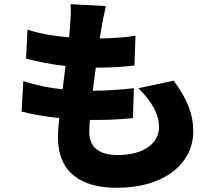

<svg xmlns="http://www.w3.org/2000/svg" viewBox="-20 -830 1040 914"><path d="M639 -410C699 -350 737 -291 737 -224C737 -154 672 -92 541 -92C452 -92 405 -128 405 -202C405 -216 406 -236 408 -259C421 -259 435 -259 449 -259C508 -259 564 -263 613 -268L617 -410C555 -403 479 -398 423 -398H422C426 -434 431 -472 436 -508C515 -508 565 -512 620 -518L625 -660C585 -653 523 -648 455 -647C459 -671 462 -690 464 -702C469 -730 474 -759 484 -801L316 -810C319 -773 316 -741 314 -712C313 -694 311 -674 309 -652C237 -658 167 -670 111 -689L104 -551C160 -536 226 -523 292 -516L278 -405C217 -411 154 -423 91 -444L83 -299C132 -286 193 -275 262 -268C258 -230 256 -198 256 -176C256 -8 367 64 536 64C764 64 900 -53 900 -204C900 -288 871 -358 807 -446Z"/></svg>

Font: Noto Sans CJK Black
Style: Bold
Weight: 900
Designer: Ryoko NISHIZUKA (kana & ideographs); Paul D. Hunt (Latin, Greek & Cyrillic); Wenlong ZHANG (bopomofo); Sandoll Communica
Foundry: Adobe Systems Incorporated
Version: Version 1.000;PS 1;hotconv 1.0.78;makeotf.lib2.5.61930